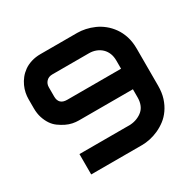

<svg xmlns="http://www.w3.org/2000/svg" viewBox="-144 -809 981 966"><g transform="rotate(-30 346.5 -326.0)"><path d="M38.1 -432.7V-486.1Q38.1 -503 41.8 -521.5Q45.5 -540.1 54 -558.7Q62.4 -577.2 75.5 -593.8Q88.6 -610.4 106.9 -623.5Q125.2 -636.6 149.8 -644.3Q174.3 -652 204 -652H417.3Q439.6 -652 464.1 -646.8Q488.6 -641.6 513.4 -630.7Q538.1 -619.8 559.9 -602.2Q581.7 -584.7 599 -560.4Q616.3 -536.1 626.5 -504.5Q636.6 -472.8 636.6 -432.7V-218.8Q636.6 -178.7 626.5 -147Q616.3 -115.3 599 -90.6Q581.7 -65.8 559.9 -49.3Q538.1 -32.7 513.4 -21.5Q488.6 -10.4 464.1 -5.2Q439.6 0 417.3 0H121.8V-118.3H417.3Q439.6 -119.8 458.2 -127.5Q476.7 -135.1 490.1 -147Q503.5 -158.9 510.6 -177.2Q517.8 -195.5 517.8 -218.8V-266.3H204Q187.1 -266.3 168.6 -270Q150 -273.8 131.9 -282.7Q113.9 -291.6 96.5 -304Q79.2 -316.3 66.6 -334.9Q54 -353.5 46 -378Q38.1 -402.5 38.1 -432.7ZM517.8 -432.7Q517.8 -456.4 510.4 -474.8Q503 -493.1 489.4 -506.2Q475.7 -519.3 457.2 -526.5Q438.6 -533.7 417.3 -533.7H204Q182.2 -533.7 169.3 -520Q156.4 -506.4 156.4 -486.1V-432.7Q156.4 -409.4 168.6 -397.5Q180.7 -385.6 205 -385.6H517.8Z"/></g></svg>

Font: AKL FREE 001
Style: Regular
Weight: 400
Designer: AKL
Foundry: AKL
Version: Version 1.00;August 10, 2024;FontCreator 13.0.0.2630 64-bit